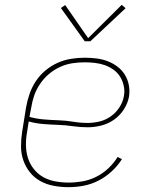

<svg xmlns="http://www.w3.org/2000/svg" viewBox="-20 -767 640 795"><path d="M264 8Q233 8 203 2.5Q173 -3 147.5 -17Q122 -31 104 -53.5Q86 -76 76.5 -103.5Q67 -131 67 -161.5Q67 -192 72 -223L88 -323Q93 -351 102.5 -378.5Q112 -406 128.5 -431Q145 -456 168.5 -475.5Q192 -495 219 -507Q246 -519 274.5 -523.5Q303 -528 330 -528Q355 -528 379.5 -525Q404 -522 426 -513.5Q448 -505 466.5 -491Q485 -477 497 -457.5Q509 -438 513.5 -414.5Q518 -391 514 -366Q509 -339 492.5 -313.5Q476 -288 451.5 -271Q427 -254 398.5 -247Q370 -240 343 -240Q312 -240 281.5 -244.5Q251 -249 220 -250Q189 -251 158.5 -253.5Q128 -256 99 -264L92 -220Q87 -192 87.5 -164.5Q88 -137 96 -112Q104 -87 120.5 -66.5Q137 -46 159.5 -33.5Q182 -21 209 -16Q236 -11 264 -11Q292 -11 321 -16Q350 -21 377.5 -34.5Q405 -48 428 -69.5Q451 -91 467 -117L485 -108Q467 -80 442 -57Q417 -34 387.5 -19Q358 -4 326.5 2Q295 8 264 8ZM343 -258Q368 -258 392.5 -264Q417 -270 438.5 -285Q460 -300 474.5 -322.5Q489 -345 493 -369Q497 -390 492.5 -411Q488 -432 477.5 -449Q467 -466 450.5 -478Q434 -490 414.5 -497Q395 -504 373.5 -506.5Q352 -509 331 -509Q305 -509 279 -505Q253 -501 228 -489.5Q203 -478 182 -460Q161 -442 145.5 -419Q130 -396 121.5 -371Q113 -346 109 -320L102 -283Q131 -275 161.5 -272.5Q192 -270 222.5 -269Q253 -268 283 -263Q313 -258 343 -258ZM331 -596 232 -734 250 -746 345 -609 484 -747 500 -733 354 -596Z"/></svg>

Font: Iosevka SS04 Thin Extended
Style: Italic
Weight: 100
Width: 7
Italic angle: -9°
Monospace: yes
Designer: Belleve Invis
Foundry: Belleve Invis
Version: Version 19.0.0; ttfautohint (v1.8.4)